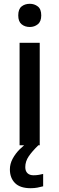

<svg xmlns="http://www.w3.org/2000/svg" viewBox="-20 -764 312 1010"><path d="M189 -539V0H83V-539ZM137 -744Q161 -744 179 -730Q197 -716 197 -683Q197 -651 179 -636.5Q161 -622 137 -622Q111 -622 93.5 -636.5Q76 -651 76 -683Q76 -716 93.5 -730Q111 -744 137 -744ZM113 115Q113 136 124.5 147Q136 158 156 158Q173 158 185.5 155.5Q198 153 207 151V216Q192 220 176.5 223Q161 226 141 226Q86 226 59 199Q32 172 32 127Q32 98 46.5 71Q61 44 83.5 21.5Q106 -1 129 -16L182 0Q149 32 131 58.5Q113 85 113 115Z"/></svg>

Font: Noto Sans Vithkuqi Medium
Style: Regular
Weight: 500
Version: Version 1.001